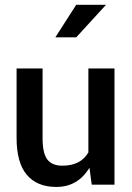

<svg xmlns="http://www.w3.org/2000/svg" viewBox="-20 -755 540 786"><path d="M210.4 10.3Q131.8 10.3 89.8 -39.3Q47.9 -88.9 47.9 -189.9V-474.6H154.3V-189.5Q154.3 -127.9 173.6 -102.3Q192.9 -76.7 235.4 -76.7Q310.1 -76.7 341.8 -130.9V-474.6H448.7V1H355.5L346.2 -68.4Q298.8 10.3 210.4 10.3ZM206.5 -602.1 292 -735.4H414.1L292 -602.1Z"/></svg>

Font: Yantramanav Medium
Style: Regular
Weight: 500
Version: Version 1.001;PS 1.0;hotconv 1.0.72;makeotf.lib2.5.5900; ttf